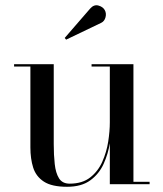

<svg xmlns="http://www.w3.org/2000/svg" viewBox="-20 -706 626 736"><path d="M368 -618.5 233.5 -554 228 -560.5 325.5 -673Q340 -689.5 357.2 -684.8Q374.5 -680 381.5 -667.5Q388.5 -655 384.5 -639.8Q380.5 -624.5 368 -618.5ZM491.5 -9H553.5V0H401V-157Q394.5 -116 377.2 -77.8Q360 -39.5 326.2 -14.8Q292.5 10 237 10Q178.5 10 148.2 -9.8Q118 -29.5 107.2 -63.5Q96.5 -97.5 96.5 -141V-451H34V-460H186V-153.5Q186 -111.5 189.8 -77.2Q193.5 -43 206.2 -22.5Q219 -2 247 -2Q295.5 -2 325.8 -25.8Q356 -49.5 372.2 -86.2Q388.5 -123 394.8 -163.2Q401 -203.5 401 -236.5V-451H331V-460H491.5Z"/></svg>

Font: Bodoni* 24pt
Style: Regular
Weight: 400
Version: Version 2.3